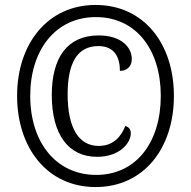

<svg xmlns="http://www.w3.org/2000/svg" viewBox="-20 -745 771 775"><path d="M366 10C560 10 682 -146 682 -358C682 -568 561 -725 366 -725C172 -725 49 -568 49 -358C49 -149 170 10 366 10ZM368 -39C207 -39 102 -170 102 -358C102 -543 204 -676 367 -676C529 -676 629 -545 629 -358C629 -172 531 -39 368 -39ZM372 -112C462 -112 508 -167 508 -207C508 -223 501 -231 486 -237C469 -193 437 -156 378 -156C298 -156 253 -229 253 -364C253 -486 289 -559 377 -559C445 -559 464 -510 464 -459C491 -459 512 -475 512 -507C512 -553 471 -602 378 -602C251 -602 189 -511 189 -362C189 -202 256 -112 372 -112Z"/></svg>

Font: Noto Serif Myanmar Condensed SemiBold
Style: Regular
Weight: 600
Width: 3
Designer: Ben Mitchell and the Monotype Design Team
Foundry: Monotype Imaging Inc.
Version: Version 2.106